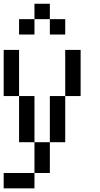

<svg xmlns="http://www.w3.org/2000/svg" viewBox="-20 -937 540 1040"><path d="M0 83.3V0H166.7V83.3ZM0 -416.7V-666.7H83.3V-416.7ZM166.7 -166.7H83.3V-416.7H166.7ZM166.7 0V-166.7H250V0ZM166.7 -833.3V-750H83.3V-833.3ZM166.7 -916.7H250V-833.3H166.7ZM333.3 -166.7H250V-416.7H333.3ZM333.3 -416.7V-666.7H416.7V-416.7ZM333.3 -833.3V-750H250V-833.3Z"/></svg>

Font: GalmuriMono11 Regular
Style: Regular
Weight: 400
Designer: Lee Minseo (quiple)
Version: Version 2.399;hotconv 1.1.1;makeotfexe 2.6.0 DEVELOPMENT